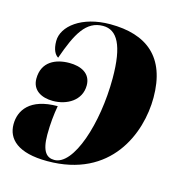

<svg xmlns="http://www.w3.org/2000/svg" viewBox="-95 -626 680 712"><g transform="rotate(15 245.0 -269.5)"><path d="M243 -545C134 -545 65 -490 65 -433C65 -399 76 -382 88 -375C123 -475 154 -532 219 -532C273 -532 303 -480 303 -353C303 -179 246 -5 172 -5C143 -5 123 -24 123 -89C123 -131 127 -168 133 -201C26 -201 -8 -147 -8 -94C-8 -38 34 6 148 6C392 6 468 -186 468 -323C468 -479 383 -545 243 -545ZM110 -215C164 -215 217 -245 217 -303C217 -350 177 -367 134 -367C82 -367 30 -345 30 -279C30 -235 66 -215 110 -215Z"/></g></svg>

Font: Noto Serif Display Condensed Black
Style: Italic
Weight: 900
Width: 3
Italic angle: -12°
Designer: Monotype Design Team
Foundry: Monotype Imaging Inc.
Version: Version 2.009